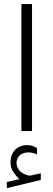

<svg xmlns="http://www.w3.org/2000/svg" viewBox="-20 -658 267 963"><path d="M76.7 240.7Q59.6 223.6 46.1 203.9Q32.7 184.1 32.7 154.3Q32.7 121.6 50.8 99.1Q62.5 84.5 79.6 77.1Q96.7 69.8 114.7 69.8Q132.3 69.8 143.1 73.7Q153.8 77.6 165.5 84.5L166 116.2Q143.6 106.4 121.6 106.4Q111.8 106.4 99.6 109.9Q87.4 113.3 78.1 122.1Q71.3 127.9 67.1 137.5Q63 147 63 160.6Q63.5 179.2 76.2 195.8Q88.9 212.4 114.7 219.7Q116.2 220.2 119.4 221.4Q122.6 222.7 127.4 222.7Q131.3 222.7 133.8 222.2L184.6 211.4V244.6L14.2 285.6V254.9ZM87.4 -637.7H140.6V-0.5H87.4Z"/></svg>

Font: Vazir Thin WOL-UI
Style: Thin-WOL-UI
Weight: 100
Designer: Saber Rastikerdar
Foundry: Saber Rastikerdar
Version: Version 30.1.0